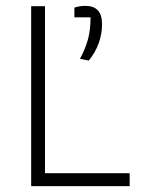

<svg xmlns="http://www.w3.org/2000/svg" viewBox="-20 -633 495 653"><path d="M252 -433Q270 -466 279 -498.5Q288 -531 288 -574H233V-607Q250 -613 271 -613Q327 -613 327 -551Q327 -483 282 -427ZM86 -612H133V-44H421V0H86Z"/></svg>

Font: Athiti Light
Style: Regular
Weight: 300
Designer: CadsonDemak Team
Foundry: CadsonDemak
Version: Version 1.032